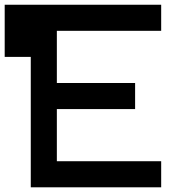

<svg xmlns="http://www.w3.org/2000/svg" viewBox="-20 -798 818 818"><path d="M666.7 -777.8V-666.7H222.2V-444.4H555.6V-333.3H222.2V-111.1H666.7V0H111.1V-555.6H0V-777.8Z"/></svg>

Font: Pixeloid Sans
Style: Regular
Weight: 400
Designer: GGBotNet
Foundry: GGBotNet
Version: 0.5